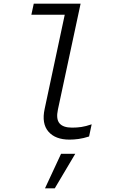

<svg xmlns="http://www.w3.org/2000/svg" viewBox="-20 -747 640 1041"><path d="M357 10Q280 10 242.5 -33.5Q205 -77 222 -156L331 -667H150L163 -727H417L294 -153Q283 -102 302.5 -78.5Q322 -55 371 -55Q397 -55 421 -58.5Q445 -62 477 -73L463 -7Q432 3 406 6.5Q380 10 357 10ZM224 274 311 87H388L277 274Z"/></svg>

Font: Red Hat Mono
Style: Italic
Weight: 300
Italic angle: -12°
Monospace: yes
Designer: Pentagram, MCKL
Foundry: Pentagram, MCKL
Version: Version 1.023